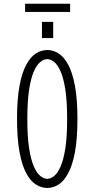

<svg xmlns="http://www.w3.org/2000/svg" viewBox="-20 -966 490 998"><path d="M226 11Q195.5 11 167.2 -6.5Q139 -24 116.8 -65Q94.5 -106 81.5 -175.2Q68.5 -244.5 68.5 -348Q68.5 -451 81.5 -520.2Q94.5 -589.5 116.8 -630.2Q139 -671 167.2 -688.5Q195.5 -706 226 -706Q256 -706 284 -688.5Q312 -671 334.2 -630.2Q356.5 -589.5 369.5 -520.2Q382.5 -451 382.5 -348Q382.5 -244.5 369.5 -175.2Q356.5 -106 334.2 -65Q312 -24 284 -6.5Q256 11 226 11ZM226 -36.5Q243 -36.5 261 -50.8Q279 -65 294.5 -99.5Q310 -134 319.5 -194.5Q329 -255 329 -348Q329 -440.5 319.5 -501Q310 -561.5 294.5 -596Q279 -630.5 261 -644.5Q243 -658.5 226 -658.5Q208.5 -658.5 190.2 -644.5Q172 -630.5 156.5 -596Q141 -561.5 131.5 -501Q122 -440.5 122 -348Q122 -255 131.5 -194.5Q141 -134 156.5 -99.5Q172 -65 190.2 -50.8Q208.5 -36.5 226 -36.5ZM198 -852.5H256.5V-768H198ZM110.5 -904V-946.5H344.5V-904Z"/></svg>

Font: Trispace Condensed ExtraLight
Style: Regular
Weight: 200
Width: 3
Designer: Tyler Finck
Foundry: Etcetera Type Company
Version: Version 1.210; ttfautohint (v1.8.3)